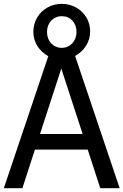

<svg xmlns="http://www.w3.org/2000/svg" viewBox="-25 -990 649 1010"><path d="M449.2 -822.8C449.2 -850.6 442.9 -875.5 429.7 -897.9C403.3 -942.4 355 -969.7 299.8 -969.7C272.5 -969.7 247.6 -963.4 224.6 -950.7C178.7 -924.8 150.4 -877.4 150.4 -822.8C150.4 -768.1 180.7 -721.2 229 -694.3L-4.9 0H92.8L158.7 -203.1H436.5L502.4 0H604.5L370.1 -695.8C417.5 -721.2 449.2 -769.5 449.2 -822.8ZM377.4 -821.8C377.4 -773.4 344.2 -738.3 299.8 -738.3C255.4 -738.3 222.2 -773.4 222.2 -821.8C222.2 -869.1 254.9 -904.8 299.8 -904.8C322.8 -904.8 341.8 -897 356 -881.3C370.1 -865.7 377.4 -845.7 377.4 -821.8ZM185.5 -285.2 297.4 -629.4 409.7 -285.2Z"/></svg>

Font: SG Kara SemiBold
Style: Regular
Weight: 400
Designer: Damoon Khanjanzadeh
Version: Version 1.000